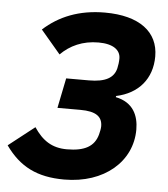

<svg xmlns="http://www.w3.org/2000/svg" viewBox="-54 -757 713 816"><g transform="rotate(5 302.5 -349.0)"><path d="M250 12C421 12 537 -90 537 -226C537 -286 513 -341 438 -356L439 -361C533 -381 590 -447 590 -543C590 -647 509 -710 361 -710C251 -710 166 -675 100 -615L184 -516C224 -556 277 -581 345 -581C409 -581 439 -556 439 -521C439 -507 437 -492 434 -479C424 -437 388 -417 318 -417H221L195 -289H293C360 -289 387 -268 387 -227C387 -218 384 -203 381 -192C367 -140 326 -117 250 -117C186 -117 145 -145 109 -199L-2 -112C59 -26 134 12 250 12Z"/></g></svg>

Font: LVC Sans
Style: Bold Italic
Weight: 700
Italic angle: -11.31°
Designer: Mike Abbink, Paul van der Laan, Pieter van Rosmalen
Foundry: Bold Monday
Version: Version 3.0